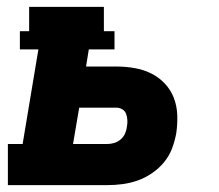

<svg xmlns="http://www.w3.org/2000/svg" viewBox="-20 -540 640 560"><path d="M3 0V-120H46L92 -396H38V-449H65V-520H283V-449H314V-396H239L231 -346H319Q346 -346 372 -341.5Q398 -337 420.5 -326Q443 -315 460.5 -296.5Q478 -278 487 -254.5Q496 -231 497 -204.5Q498 -178 494 -151Q490 -129 482 -107.5Q474 -86 459 -67.5Q444 -49 423.5 -35Q403 -21 381.5 -13.5Q360 -6 337.5 -3Q315 0 292 0ZM292 -120Q303 -120 313 -123Q323 -126 331.5 -133Q340 -140 344.5 -150Q349 -160 350 -170Q352 -179 351.5 -189Q351 -199 348 -207.5Q345 -216 337 -221Q329 -226 319 -226H211L193 -120Z"/></svg>

Font: Iosevka Etoile Heavy Oblique
Style: Regular
Weight: 900
Italic angle: -9°
Designer: Belleve Invis
Foundry: Belleve Invis
Version: Version 15.5.2; ttfautohint (v1.8.4)